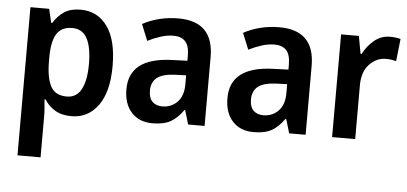

<svg xmlns="http://www.w3.org/2000/svg" viewBox="-52 -662 2143 1011"><g transform="rotate(5 1019.0 -156.5)"><path d="M336 -553Q425 -553 477 -481.5Q529 -410 529 -272Q529 -135 476 -62.5Q423 10 336 10Q283 10 248 -11.5Q213 -33 193 -66H187Q189 -45 191 -21.5Q193 2 193 22V240H71V-543H170L187 -471H193Q216 -509 249.5 -531Q283 -553 336 -553ZM301 -453Q243 -453 218 -412.5Q193 -372 193 -288V-269Q193 -181 217 -136Q241 -91 302 -91Q354 -91 379 -138Q404 -185 404 -272Q404 -360 379 -406.5Q354 -453 301 -453Z M853 -552Q1039 -552 1039 -364V0H952L930 -74H926Q896 -31 860 -10.5Q824 10 764 10Q694 10 653 -34.5Q612 -79 612 -157Q612 -323 837 -331L919 -334V-359Q919 -413 897.5 -436Q876 -459 835 -459Q802 -459 767.5 -448Q733 -437 699 -420L664 -506Q702 -527 750 -539.5Q798 -552 853 -552ZM862 -255Q793 -252 764.5 -228Q736 -204 736 -161Q736 -121 755.5 -102Q775 -83 808 -83Q855 -83 887 -115.5Q919 -148 919 -209V-257Z M1387 -552Q1573 -552 1573 -364V0H1486L1464 -74H1460Q1430 -31 1394 -10.5Q1358 10 1298 10Q1228 10 1187 -34.5Q1146 -79 1146 -157Q1146 -323 1371 -331L1453 -334V-359Q1453 -413 1431.5 -436Q1410 -459 1369 -459Q1336 -459 1301.5 -448Q1267 -437 1233 -420L1198 -506Q1236 -527 1284 -539.5Q1332 -552 1387 -552ZM1396 -255Q1327 -252 1298.5 -228Q1270 -204 1270 -161Q1270 -121 1289.5 -102Q1309 -83 1342 -83Q1389 -83 1421 -115.5Q1453 -148 1453 -209V-257Z M1971 -553Q2001 -553 2027 -546L2014 -428Q2003 -431 1989.5 -433Q1976 -435 1959 -435Q1910 -435 1872 -395Q1834 -355 1835 -280V0H1713V-543H1807L1824 -450H1830Q1851 -492 1887.5 -522.5Q1924 -553 1971 -553Z"/></g></svg>

Font: Noto Sans Lao UI SemCond SemBd
Style: Regular
Weight: 600
Width: 4
Designer: Monotype Design Team
Foundry: Monotype Imaging Inc.
Version: Version 2.000; ttfautohint (v1.8.4.7-5d5b)